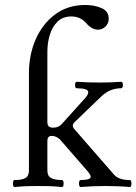

<svg xmlns="http://www.w3.org/2000/svg" viewBox="-20 -746 547 770"><path d="M39 4Q34 4 32.5 -3Q31 -10 32.5 -17Q34 -24 39 -24Q68 -24 82 -32Q96 -40 96 -62V-451Q96 -527 123.5 -589Q151 -651 201.5 -688.5Q252 -726 322 -726Q359 -726 387.5 -713.5Q416 -701 416 -671Q416 -652 403 -639.5Q390 -627 373 -627Q348 -627 325 -654Q302 -680 266 -680Q232 -680 211 -659.5Q190 -639 180 -607Q170 -575 170 -538V-255Q170 -234 193 -234Q216 -234 229 -250L322 -353Q334 -367 334 -376Q334 -392 288 -392Q281 -392 281 -405Q281 -418 288 -418Q332 -415 380 -415Q428 -415 465 -418Q473 -418 473 -405Q473 -392 465 -392Q421 -392 386 -359L282 -259Q272 -250 272 -242Q272 -234 281 -225L437 -46Q456 -24 500 -24Q505 -24 506.5 -17Q508 -10 506.5 -3Q505 4 500 4Q478 2 453 1Q428 0 402 0Q376 0 351.5 1Q327 2 304 4Q299 4 297.5 -3Q296 -10 297.5 -17Q299 -24 304 -24Q344 -24 344 -38Q344 -44 329 -62L221 -186Q206 -201 187 -201Q170 -201 170 -180V-62Q170 -40 185 -32Q200 -24 228 -24Q233 -24 234.5 -17Q236 -10 234.5 -3Q233 4 228 4Q197 1 178.5 0.5Q160 0 134 0Q109 0 89.5 0.5Q70 1 39 4Z"/></svg>

Font: Junicode
Style: Regular
Weight: 400
Designer: Peter S. Baker
Version: Version 2.100; ttfautohint (v1.8.4)